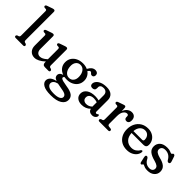

<svg xmlns="http://www.w3.org/2000/svg" viewBox="88 -1742 2991 2991"><g transform="rotate(45 1584.0 -246.0)"><path d="M192 -708V-89Q192 -72 197.2 -64Q202.5 -56 213.5 -52.5L231.5 -48Q251 -39 251 -23Q251 0 223.5 0H60.5Q33.5 0 33.5 -23Q33.5 -39 53 -48L71 -52.5Q82 -56 87.2 -64Q92.5 -72 92.5 -89V-620.5Q92.5 -636 87.8 -642.5Q83 -649 73.5 -651L44 -652.5Q25.5 -658.5 25.5 -674Q25.5 -691.5 50 -700.5L120.5 -725Q136 -730.5 146.2 -733.8Q156.5 -737 165.5 -737Q192 -737 192 -708Z M353 -128V-343.5Q353 -359 348.2 -365.5Q343.5 -372 334 -374L304.5 -375.5Q286 -381.5 286 -397Q286 -414.5 310.5 -423.5L381 -448Q396.5 -453.5 406.8 -456.5Q417 -459.5 426 -459.5Q452.5 -459.5 452.5 -431V-153.5Q452.5 -108 473.8 -84.2Q495 -60.5 530.5 -60.5Q555 -60.5 582.8 -73.8Q610.5 -87 642 -115.5L648.5 -122V-343.5Q648.5 -359 643.8 -365.5Q639 -372 629.5 -374L600 -375.5Q581.5 -381.5 581.5 -397Q581.5 -414.5 606 -423.5L676.5 -448Q692 -453.5 702.2 -456.5Q712.5 -459.5 721.5 -459.5Q748 -459.5 748 -431V-89Q748 -72 753.5 -64Q759 -56 769.5 -52.5L787.5 -48Q806.5 -39.5 806.5 -23Q806.5 0 779.5 0H705Q651.5 0 651.5 -54V-74Q558.5 12 482 12Q425 12 389 -25.8Q353 -63.5 353 -128Z M1149 -30.5Q1244.5 -16.5 1285.2 14.8Q1326 46 1326 101Q1326 165 1262.2 205.2Q1198.5 245.5 1074.5 245.5Q960 245.5 908.5 214.2Q857 183 857 135.5Q857 97 886.8 67.5Q916.5 38 984 23Q947.5 9 935 -8.8Q922.5 -26.5 922.5 -49Q922.5 -69 937.5 -88Q952.5 -107 989 -118Q933 -138 901.8 -180.2Q870.5 -222.5 870.5 -279.5Q870.5 -334 897.2 -375.2Q924 -416.5 972 -439.8Q1020 -463 1083 -463Q1138.5 -463 1183 -442.5L1185.5 -447Q1227.5 -526.5 1293 -526.5Q1319.5 -526.5 1336.5 -512.2Q1353.5 -498 1353.5 -473Q1353.5 -451 1342.8 -437.8Q1332 -424.5 1313 -424.5Q1296.5 -424.5 1287.5 -432.8Q1278.5 -441 1271.2 -449.2Q1264 -457.5 1252 -457.5Q1234.5 -457.5 1213.5 -425.5Q1248 -401.5 1267 -365Q1286 -328.5 1286 -285Q1286 -231 1259.5 -190.2Q1233 -149.5 1186.5 -126.5Q1140 -103.5 1080.5 -103.5Q1053 -103.5 1028 -108Q1012.5 -96 1012.5 -83Q1012.5 -72 1023.5 -63.5Q1034.5 -55 1063.8 -47.2Q1093 -39.5 1149 -30.5ZM1069 -419Q1022.5 -418 995.8 -383Q969 -348 972 -291.5Q975 -223.5 1007 -184.8Q1039 -146 1087.5 -147Q1134 -148 1160.8 -183Q1187.5 -218 1184.5 -276.5Q1181.5 -342 1149.8 -380.8Q1118 -419.5 1069 -419ZM939.5 115.5Q939.5 148.5 973 171Q1006.5 193.5 1092.5 193.5Q1164.5 193.5 1200.8 174.2Q1237 155 1237 124Q1237 95.5 1207.5 78.2Q1178 61 1096 49Q1056 43 1027 36Q981.5 47 960.5 68.5Q939.5 90 939.5 115.5Z M1384 -102.5Q1384 -162.5 1436.2 -199.5Q1488.5 -236.5 1578 -236.5Q1621.5 -236.5 1660.5 -226V-338Q1660.5 -377 1639.2 -398Q1618 -419 1580.5 -419Q1546 -419 1527.8 -405Q1509.5 -391 1509.5 -370V-342Q1509.5 -291.5 1454 -291.5Q1429.5 -291.5 1417.2 -304.2Q1405 -317 1405 -338Q1405 -369.5 1428.2 -398.2Q1451.5 -427 1496 -445Q1540.5 -463 1604.5 -463Q1681 -463 1720.2 -427.5Q1759.5 -392 1759.5 -330.5V-80.5Q1759.5 -55 1781.5 -55Q1793 -55 1801 -63.5Q1803.5 -66.5 1806.5 -68.8Q1809.5 -71 1813.5 -71Q1829.5 -71 1829.5 -51Q1829.5 -28.5 1807.8 -8.8Q1786 11 1750 11Q1716.5 11 1694.2 -5Q1672 -21 1668.5 -49.5Q1609.5 11 1520 11Q1458.5 11 1421.2 -19.2Q1384 -49.5 1384 -102.5ZM1486 -120Q1486 -84.5 1507.8 -66.8Q1529.5 -49 1563 -49Q1618.5 -49 1660.5 -89.5V-185Q1643.5 -190.5 1625 -194Q1606.5 -197.5 1586 -197.5Q1540 -197.5 1513 -177Q1486 -156.5 1486 -120Z M2030.5 -428.5 2033.5 -363.5Q2052 -413 2085.8 -438.2Q2119.5 -463.5 2159 -463.5Q2200 -463.5 2223.5 -439Q2247 -414.5 2247 -370Q2247 -336.5 2233.2 -319.8Q2219.5 -303 2197.5 -303Q2150.5 -303 2150.5 -349V-365Q2150.5 -396 2119.5 -396Q2087.5 -396 2061.5 -360.2Q2035.5 -324.5 2035.5 -255.5V-89Q2035.5 -56 2062.5 -52.5L2101 -48Q2124.5 -45 2124.5 -23Q2124.5 0 2097 0H1905.5Q1878 0 1878 -23Q1878 -39 1897.5 -48L1916 -52.5Q1927 -56 1932.2 -64Q1937.5 -72 1937.5 -89V-343.5Q1937.5 -359 1932.8 -365.5Q1928 -372 1918 -374L1889 -375.5Q1870 -381 1870 -397Q1870 -414.5 1895 -423.5L1966 -448.5Q1980 -453.5 1990 -456.5Q2000 -459.5 2006.5 -459.5Q2028 -459.5 2030.5 -428.5Z M2705.5 -290.5Q2705.5 -230.5 2642 -230.5H2382Q2387 -149.5 2430.2 -106.8Q2473.5 -64 2539.5 -64Q2588.5 -64 2621.8 -86.8Q2655 -109.5 2670.5 -139.5Q2682 -154.5 2692 -154.5Q2707.5 -154 2707 -133.5Q2704.5 -96 2680.2 -63Q2656 -30 2613.5 -9.5Q2571 11 2514 11Q2445 11 2394.5 -18.5Q2344 -48 2316.5 -100.5Q2289 -153 2289 -222Q2289 -290.5 2316.8 -345.2Q2344.5 -400 2395.8 -431.8Q2447 -463.5 2517.5 -463.5Q2573 -463.5 2615.2 -441Q2657.5 -418.5 2681.5 -379.5Q2705.5 -340.5 2705.5 -290.5ZM2504 -409.5Q2454 -409.5 2420.5 -372.8Q2387 -336 2382 -272H2573Q2602.5 -272 2602.5 -299.5Q2602.5 -349 2575.2 -379.2Q2548 -409.5 2504 -409.5Z M2966 -37Q3000 -37 3019 -54.2Q3038 -71.5 3038 -98.5Q3038 -128 3015.2 -145.5Q2992.5 -163 2946 -176Q2858.5 -198.5 2816 -233.5Q2773.5 -268.5 2773.5 -327.5Q2773.5 -386 2815.2 -424.8Q2857 -463.5 2940.5 -463.5Q2985 -463.5 3009.5 -452Q3034 -440.5 3047 -440.5Q3053.5 -440.5 3057.8 -446.2Q3062 -452 3066.8 -458Q3071.5 -464 3081 -464Q3090.5 -464 3098 -457.8Q3105.5 -451.5 3111 -435.5L3136 -360.5Q3149.5 -320 3125 -311Q3099.5 -302 3081 -330Q3057 -374.5 3022.2 -395.5Q2987.5 -416.5 2944.5 -416.5Q2901.5 -416.5 2882 -397.5Q2862.5 -378.5 2862.5 -350.5Q2862.5 -319.5 2888.8 -300.5Q2915 -281.5 2966.5 -268Q3044.5 -250.5 3085.5 -216Q3126.5 -181.5 3126.5 -121Q3126.5 -64.5 3083.8 -27.2Q3041 10 2969 10Q2934 10 2913 3.5Q2892 -3 2881.2 -9.5Q2870.5 -16 2865.5 -16Q2857.5 -16 2853.2 -9.5Q2849 -3 2844.5 3.5Q2840 10 2831 10Q2812.5 10 2807 -15L2789 -94.5Q2784.5 -115 2786.2 -127.8Q2788 -140.5 2800 -144Q2822.5 -150.5 2841.5 -118Q2881 -37 2966 -37Z"/></g></svg>

Font: Fraunces 72pt S100
Style: Regular
Weight: 400
Version: Version 1.000; ttfautohint (v1.8.3)